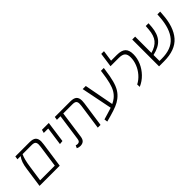

<svg xmlns="http://www.w3.org/2000/svg" viewBox="163 -1772 2844 2844"><g transform="rotate(-45 1585.0 -350.0)"><path d="M536 -448Q536 -426 531 -391L475 0H52L95 -302Q105 -378 122 -426Q139 -474 166 -510H99L107 -562H403Q476 -562 506 -534Q536 -506 536 -448ZM477 -441Q477 -478 459.5 -494Q442 -510 397 -510H207Q172 -440 152 -294L117 -52H424L473 -394Q477 -430 477 -441Z M744 -510H651L665 -562H808L762 -230L704 -224Z M1391 -447Q1391 -421 1387 -396L1330 0H1272L1329 -399Q1332 -423 1332 -442Q1332 -478 1314.5 -494Q1297 -510 1251 -510H1059L1000 -85Q993 -34 968 -12Q943 10 901 11Q864 11 837 -4L856 -46Q875 -39 890 -39Q913 -39 925.5 -51Q938 -63 942 -92L1001 -510H926L934 -562H1258Q1330 -562 1360.5 -534.5Q1391 -507 1391 -447Z M1960 -562 1956 -532Q1939 -405 1917.5 -324.5Q1896 -244 1863 -190.5Q1830 -137 1777 -96Q1735 -63 1677 -39Q1619 -15 1527 11L1435 36L1428 -16L1519 -43Q1568 -57 1616 -73L1518 -562H1583L1671 -96Q1713 -115 1744 -140Q1787 -174 1815.5 -222.5Q1844 -271 1863 -345.5Q1882 -420 1897 -535L1900 -562Z M2137 -39Q2201 -72 2250.5 -129Q2300 -186 2327 -254.5Q2354 -323 2354 -390Q2354 -455 2323.5 -482.5Q2293 -510 2221 -510H2049L2081 -736H2138L2113 -562H2233Q2330 -562 2372.5 -522.5Q2415 -483 2415 -396Q2415 -313 2381 -233Q2347 -153 2284.5 -88Q2222 -23 2139 13Z M3141 -562 3137 -505Q3122 -260 3010 -130Q2898 0 2659 0H2556V-562H2617V-221Q2722 -250 2773.5 -313Q2825 -376 2834 -494L2839 -562H2897L2892 -490Q2881 -356 2817 -281.5Q2753 -207 2617 -177V-52H2665Q2867 -52 2965 -165.5Q3063 -279 3079 -504L3083 -562Z"/></g></svg>

Font: FiraGO Light
Style: Italic
Weight: 300
Italic angle: -8°
Designer: bBox Type GmbH
Foundry: bBox Type GmbH
Version: Version 1.001